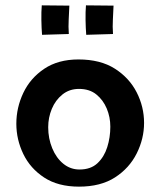

<svg xmlns="http://www.w3.org/2000/svg" viewBox="-20 -685 598 717"><path d="M275 12Q197 12 145 -22Q93 -56 67 -110Q41 -164 41 -223Q41 -283 67 -338Q93 -393 145 -428Q197 -463 273 -463Q355 -463 409 -428.5Q463 -394 490.5 -340Q518 -286 518 -226Q518 -167 490.5 -112Q463 -57 409.5 -22.5Q356 12 275 12ZM277 -52Q319 -52 344 -75.5Q369 -99 380.5 -135.5Q392 -172 392 -212Q392 -248 378.5 -280Q365 -312 339.5 -332.5Q314 -353 275 -353Q239 -353 213 -332Q187 -311 173.5 -278.5Q160 -246 160 -210Q160 -168 175 -131.5Q190 -95 216.5 -73.5Q243 -52 277 -52ZM137 -555Q135 -580 134.5 -610.5Q134 -641 136 -665L239 -664Q238 -636 236.5 -611Q235 -586 237 -558ZM302 -555Q300 -580 299.5 -610.5Q299 -641 301 -665L404 -664Q403 -636 401.5 -611Q400 -586 402 -558Z"/></svg>

Font: Marhey Light
Style: Regular
Weight: 400
Version: Version 1.000